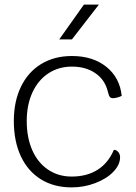

<svg xmlns="http://www.w3.org/2000/svg" viewBox="-20 -803 589 833"><path d="M40 -278Q40 -363 71 -427Q102 -491 159 -525.5Q216 -560 292 -560Q383 -560 441.5 -513Q500 -466 508 -387Q500 -383 489 -380Q478 -377 470 -377Q461 -377 456.5 -382.5Q452 -388 448 -405Q436 -456 394.5 -485Q353 -514 292 -514Q234 -514 189.5 -484.5Q145 -455 120.5 -401.5Q96 -348 96 -278Q96 -206 120 -151.5Q144 -97 188.5 -67Q233 -37 291 -37Q357 -37 403.5 -66.5Q450 -96 474 -153Q485 -153 493 -143.5Q501 -134 501 -121Q501 -88 471.5 -57.5Q442 -27 393 -8.5Q344 10 291 10Q214 10 157.5 -25Q101 -60 70.5 -125Q40 -190 40 -278ZM344 -783H409L292 -632H237Z"/></svg>

Font: Krub Light
Style: Regular
Weight: 300
Designer: Ekaluck Peanpanawate
Foundry: Cadson Demak Co.,Ltd.
Version: Version 1.000; ttfautohint (v1.6)